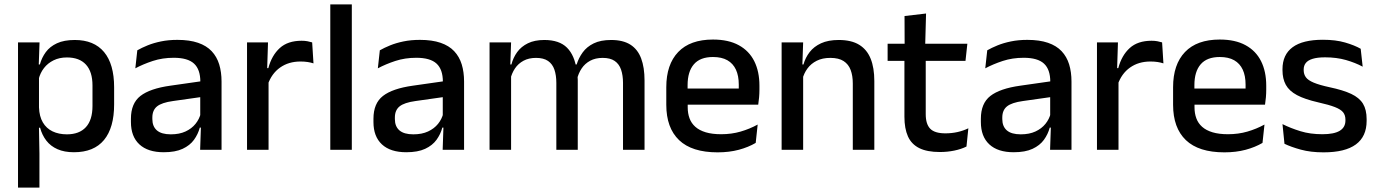

<svg xmlns="http://www.w3.org/2000/svg" viewBox="-20 -682 6271 874"><path d="M316.5 11Q273 11 241.8 -2.8Q210.5 -16.5 191 -41.8Q171.5 -67 162.5 -100.5H130L157.5 -193Q159 -152 175 -124.8Q191 -97.5 219.2 -84Q247.5 -70.5 284.5 -70.5Q341 -70.5 371 -103.2Q401 -136 401 -199.5V-293Q401 -355.5 371.2 -388Q341.5 -420.5 284.5 -420.5Q250.5 -420.5 224 -407.5Q197.5 -394.5 180.2 -372.2Q163 -350 156 -321.5L133 -388.5H161.5Q170 -419.5 188.5 -444.8Q207 -470 239.2 -485Q271.5 -500 320.5 -500Q408 -500 453.8 -445Q499.5 -390 499.5 -284.5V-207Q499.5 -100.5 453.5 -44.8Q407.5 11 316.5 11ZM62 172V-489H160L156 -374.5L157.5 -345.5V-140.5L157 -121.5L159.5 17V172Z M891 0 895 -116 891.5 -131V-285L892 -309.5Q892 -366 863.2 -392.5Q834.5 -419 771 -419Q719.5 -419 675.5 -404.5Q631.5 -390 596 -371L605 -453Q625 -464.5 652 -475.5Q679 -486.5 713 -493.5Q747 -500.5 787.5 -500.5Q843 -500.5 881.5 -487.2Q920 -474 943.5 -449Q967 -424 977.8 -389Q988.5 -354 988.5 -311V0ZM725.5 11Q653 11 614.5 -24.8Q576 -60.5 576 -126.5V-141.5Q576 -211.5 619.2 -245.2Q662.5 -279 755.5 -292L902.5 -313L908 -242L767 -222Q716.5 -215 695 -197.8Q673.5 -180.5 673.5 -147V-140Q673.5 -106.5 694.2 -88.5Q715 -70.5 757.5 -70.5Q796.5 -70.5 824.5 -83.5Q852.5 -96.5 870 -118.2Q887.5 -140 894 -166.5L907.5 -101H889.5Q881.5 -71 863 -45.5Q844.5 -20 811.2 -4.5Q778 11 725.5 11Z M1198.5 -295.5 1177.5 -372H1201.5Q1217 -430 1253.5 -463.2Q1290 -496.5 1353 -496.5Q1368 -496.5 1379.8 -494.2Q1391.5 -492 1401 -489L1407 -393.5Q1395 -397.5 1380 -399.8Q1365 -402 1347.5 -402Q1294 -402 1255 -374.5Q1216 -347 1198.5 -295.5ZM1104.5 0V-489H1200L1195.5 -346.5L1202.5 -339.5V0Z M1483.5 0V-662H1581.5V0Z M1995 0 1999 -116 1995.5 -131V-285L1996 -309.5Q1996 -366 1967.2 -392.5Q1938.5 -419 1875 -419Q1823.5 -419 1779.5 -404.5Q1735.5 -390 1700 -371L1709 -453Q1729 -464.5 1756 -475.5Q1783 -486.5 1817 -493.5Q1851 -500.5 1891.5 -500.5Q1947 -500.5 1985.5 -487.2Q2024 -474 2047.5 -449Q2071 -424 2081.8 -389Q2092.5 -354 2092.5 -311V0ZM1829.5 11Q1757 11 1718.5 -24.8Q1680 -60.5 1680 -126.5V-141.5Q1680 -211.5 1723.2 -245.2Q1766.5 -279 1859.5 -292L2006.5 -313L2012 -242L1871 -222Q1820.5 -215 1799 -197.8Q1777.5 -180.5 1777.5 -147V-140Q1777.5 -106.5 1798.2 -88.5Q1819 -70.5 1861.5 -70.5Q1900.5 -70.5 1928.5 -83.5Q1956.5 -96.5 1974 -118.2Q1991.5 -140 1998 -166.5L2011.5 -101H1993.5Q1985.5 -71 1967 -45.5Q1948.5 -20 1915.2 -4.5Q1882 11 1829.5 11Z M2816 0V-304.5Q2816 -339 2807.2 -364.8Q2798.5 -390.5 2778.2 -404.5Q2758 -418.5 2723.5 -418.5Q2690.5 -418.5 2666.5 -405.5Q2642.5 -392.5 2627.8 -370.5Q2613 -348.5 2606.5 -320.5L2593.5 -388.5H2605Q2614 -418 2632.5 -443.5Q2651 -469 2682.5 -484.5Q2714 -500 2762 -500Q2816 -500 2849.5 -478.8Q2883 -457.5 2898.5 -416.2Q2914 -375 2914 -315.5V0ZM2208.5 0V-489H2306.5L2302.5 -374.5L2306.5 -368.5V0ZM2512.5 0V-304.5Q2512.5 -339 2503.8 -364.8Q2495 -390.5 2474.8 -404.5Q2454.5 -418.5 2420 -418.5Q2387 -418.5 2363 -405.5Q2339 -392.5 2324.2 -370.5Q2309.5 -348.5 2303 -320.5L2287 -388.5H2308Q2316 -419.5 2334.2 -444.8Q2352.5 -470 2383 -485Q2413.5 -500 2458 -500Q2526 -500 2561 -465Q2596 -430 2605 -363Q2607.5 -353.5 2608.8 -341.5Q2610 -329.5 2610 -318V0Z M3246.5 11.5Q3129.5 11.5 3071.2 -44.2Q3013 -100 3013 -205V-285Q3013 -388.5 3067.2 -445.2Q3121.5 -502 3225.5 -502Q3296 -502 3343 -476.2Q3390 -450.5 3413.5 -403.5Q3437 -356.5 3437 -292V-273.5Q3437 -256.5 3435.5 -239Q3434 -221.5 3431.5 -205.5H3341.5Q3342.5 -231.5 3342.8 -254.5Q3343 -277.5 3343 -296.5Q3343 -337 3330 -365Q3317 -393 3291 -407.8Q3265 -422.5 3225.5 -422.5Q3167 -422.5 3138.5 -389.2Q3110 -356 3110 -294.5V-248.5L3110.5 -237V-193.5Q3110.5 -166 3118.8 -143.5Q3127 -121 3145.2 -104.8Q3163.5 -88.5 3192.5 -79.8Q3221.5 -71 3263 -71Q3310 -71 3351.2 -83Q3392.5 -95 3429 -115L3420 -31.5Q3387 -12 3343.2 -0.2Q3299.5 11.5 3246.5 11.5ZM3065 -205.5V-279H3411.5V-205.5Z M3862 0V-302Q3862 -337.5 3852.2 -363.5Q3842.5 -389.5 3820.2 -404Q3798 -418.5 3759.5 -418.5Q3724 -418.5 3698 -405.5Q3672 -392.5 3655.8 -370.5Q3639.5 -348.5 3632.5 -320.5L3616.5 -388.5H3637.5Q3646 -419.5 3665.5 -444.8Q3685 -470 3717.5 -485Q3750 -500 3798 -500Q3855.5 -500 3891 -478.2Q3926.5 -456.5 3943.2 -415Q3960 -373.5 3960 -313V0ZM3538 0V-489H3636L3632 -374.5L3636 -368.5V0Z M4258.5 10Q4200 10 4164.5 -7.8Q4129 -25.5 4113 -61.2Q4097 -97 4097 -150.5V-449.5H4194V-162Q4194 -117 4214.5 -96Q4235 -75 4283.5 -75Q4312.5 -75 4339 -81Q4365.5 -87 4388 -98L4379.5 -15Q4355.5 -3 4324 3.5Q4292.5 10 4258.5 10ZM4020.5 -405V-483H4383.5L4375 -405ZM4098 -474.5 4097.5 -609 4195.5 -620.5 4191.5 -474.5Z M4760 0 4764 -116 4760.5 -131V-285L4761 -309.5Q4761 -366 4732.2 -392.5Q4703.5 -419 4640 -419Q4588.5 -419 4544.5 -404.5Q4500.5 -390 4465 -371L4474 -453Q4494 -464.5 4521 -475.5Q4548 -486.5 4582 -493.5Q4616 -500.5 4656.5 -500.5Q4712 -500.5 4750.5 -487.2Q4789 -474 4812.5 -449Q4836 -424 4846.8 -389Q4857.5 -354 4857.5 -311V0ZM4594.5 11Q4522 11 4483.5 -24.8Q4445 -60.5 4445 -126.5V-141.5Q4445 -211.5 4488.2 -245.2Q4531.5 -279 4624.5 -292L4771.5 -313L4777 -242L4636 -222Q4585.5 -215 4564 -197.8Q4542.5 -180.5 4542.5 -147V-140Q4542.5 -106.5 4563.2 -88.5Q4584 -70.5 4626.5 -70.5Q4665.5 -70.5 4693.5 -83.5Q4721.5 -96.5 4739 -118.2Q4756.5 -140 4763 -166.5L4776.5 -101H4758.5Q4750.5 -71 4732 -45.5Q4713.5 -20 4680.2 -4.5Q4647 11 4594.5 11Z M5067.5 -295.5 5046.5 -372H5070.5Q5086 -430 5122.5 -463.2Q5159 -496.5 5222 -496.5Q5237 -496.5 5248.8 -494.2Q5260.5 -492 5270 -489L5276 -393.5Q5264 -397.5 5249 -399.8Q5234 -402 5216.5 -402Q5163 -402 5124 -374.5Q5085 -347 5067.5 -295.5ZM4973.5 0V-489H5069L5064.5 -346.5L5071.5 -339.5V0Z M5553.5 11.5Q5436.5 11.5 5378.2 -44.2Q5320 -100 5320 -205V-285Q5320 -388.5 5374.2 -445.2Q5428.5 -502 5532.5 -502Q5603 -502 5650 -476.2Q5697 -450.5 5720.5 -403.5Q5744 -356.5 5744 -292V-273.5Q5744 -256.5 5742.5 -239Q5741 -221.5 5738.5 -205.5H5648.5Q5649.5 -231.5 5649.8 -254.5Q5650 -277.5 5650 -296.5Q5650 -337 5637 -365Q5624 -393 5598 -407.8Q5572 -422.5 5532.5 -422.5Q5474 -422.5 5445.5 -389.2Q5417 -356 5417 -294.5V-248.5L5417.5 -237V-193.5Q5417.5 -166 5425.8 -143.5Q5434 -121 5452.2 -104.8Q5470.5 -88.5 5499.5 -79.8Q5528.5 -71 5570 -71Q5617 -71 5658.2 -83Q5699.5 -95 5736 -115L5727 -31.5Q5694 -12 5650.2 -0.2Q5606.5 11.5 5553.5 11.5ZM5372 -205.5V-279H5718.5V-205.5Z M6005 11.5Q5946 11.5 5901.5 -0.8Q5857 -13 5827 -27.5L5818 -117Q5855 -98.5 5899.5 -84.8Q5944 -71 5999.5 -71Q6053 -71 6078.8 -86.8Q6104.5 -102.5 6104.5 -133.5V-137.5Q6104.5 -157.5 6094 -170.8Q6083.5 -184 6056.8 -194.5Q6030 -205 5981 -216Q5919.5 -230 5884 -249Q5848.5 -268 5833.2 -295.8Q5818 -323.5 5818 -362.5V-367Q5818 -433 5864 -467Q5910 -501 6002 -501Q6060 -501 6103 -488.5Q6146 -476 6174 -460L6183 -378.5Q6149.5 -396.5 6106.8 -408.8Q6064 -421 6012 -421Q5976.5 -421 5955 -414.2Q5933.5 -407.5 5924 -395.2Q5914.5 -383 5914.5 -366V-362.5Q5914.5 -344 5924.5 -330.2Q5934.5 -316.5 5960.2 -305.8Q5986 -295 6032 -285Q6094 -272 6131 -254.5Q6168 -237 6184.5 -209.8Q6201 -182.5 6201 -139.5V-132Q6201 -60.5 6152 -24.5Q6103 11.5 6005 11.5Z"/></svg>

Font: Anek Gurmukhi Medium Medium
Style: Regular
Weight: 500
Version: Version 1.003